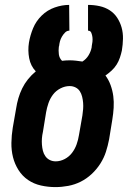

<svg xmlns="http://www.w3.org/2000/svg" viewBox="-20 -755 540 783"><path d="M206 8Q176 8 147 1.5Q118 -5 94.5 -21Q71 -37 55.5 -61.5Q40 -86 33 -114Q26 -142 26.5 -172.5Q27 -203 32 -234L46 -314Q49 -334 55 -354.5Q61 -375 70.5 -394.5Q80 -414 94 -431.5Q108 -449 126 -464Q105 -486 99 -517.5Q93 -549 98 -581Q103 -611 115 -640Q127 -669 150 -691.5Q173 -714 203 -724.5Q233 -735 262 -735L263 -630Q253 -630 245.5 -622.5Q238 -615 232.5 -605.5Q227 -596 224.5 -586.5Q222 -577 221 -567L220 -565Q218 -549 220 -533.5Q222 -518 233 -507Q240 -508 248 -508.5Q256 -509 264 -509Q277 -509 290 -507.5Q303 -506 316 -504Q332 -514 341.5 -530Q351 -546 354 -563V-566Q356 -575 357 -584.5Q358 -594 357 -603Q356 -612 352.5 -621Q349 -630 339 -630V-735Q363 -735 386 -730Q409 -725 427.5 -713Q446 -701 458 -682.5Q470 -664 476 -642.5Q482 -621 481.5 -597Q481 -573 477 -549Q474 -535 469 -520Q464 -505 455.5 -491.5Q447 -478 435 -467Q423 -456 410 -447Q423 -430 431 -408Q439 -386 442 -363Q445 -340 443.5 -315.5Q442 -291 438 -267L425 -187Q420 -161 412 -136Q404 -111 389 -87.5Q374 -64 353.5 -45Q333 -26 309 -14Q285 -2 258.5 3Q232 8 206 8ZM207 -97Q226 -97 244 -106.5Q262 -116 274 -132Q286 -148 292.5 -166.5Q299 -185 302 -204L316 -284Q318 -297 319 -310Q320 -323 319 -335.5Q318 -348 315 -360.5Q312 -373 305.5 -383Q299 -393 288 -398.5Q277 -404 264 -404Q245 -404 226.5 -394.5Q208 -385 196 -369Q184 -353 177.5 -334Q171 -315 168 -297L155 -217Q152 -204 151 -191Q150 -178 151 -165Q152 -152 155 -140Q158 -128 165 -118Q172 -108 183 -102.5Q194 -97 207 -97Z"/></svg>

Font: Iosevka Term Curly Extrabold
Style: Italic
Weight: 800
Italic angle: -9°
Designer: Belleve Invis
Foundry: Belleve Invis
Version: Version 32.3.0